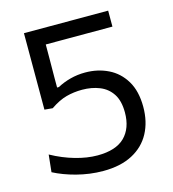

<svg xmlns="http://www.w3.org/2000/svg" viewBox="-105 -773 784 871"><g transform="rotate(-15 287.0 -337.5)"><path d="M274 11Q242 11 210.5 6.8Q179 2.5 149.2 -5.2Q119.5 -13 93 -23Q66.5 -33 44.5 -44.5L53 -125.5Q80 -110.5 107.8 -99Q135.5 -87.5 162.8 -79.8Q190 -72 216.2 -68Q242.5 -64 267 -64Q353 -64 394.8 -105.2Q436.5 -146.5 436.5 -220.5Q436.5 -275 415 -307.8Q393.5 -340.5 356.8 -355.2Q320 -370 275 -370Q236 -370 200.5 -360.5Q165 -351 125 -323.5L87 -327V-434Q87 -501.5 87 -564.8Q87 -628 87 -686H482.5V-611Q422.5 -611 361.8 -611Q301 -611 241 -611H139.5L169.5 -640Q169.5 -593.5 169.2 -547.2Q169 -501 168.5 -455V-409H177Q205.5 -424.5 238.8 -433.2Q272 -442 308.5 -442Q367.5 -442 416.2 -418.2Q465 -394.5 494.2 -346Q523.5 -297.5 523.5 -223.5Q523.5 -153.5 495.2 -100.8Q467 -48 411.2 -18.5Q355.5 11 274 11Z"/></g></svg>

Font: Commissioner Thin
Style: Regular
Weight: 400
Version: Version 1.000